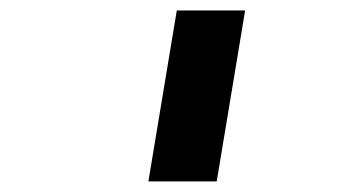

<svg xmlns="http://www.w3.org/2000/svg" viewBox="-20 -760 640 365"><path d="M392 -415.1 446 -740.1H316.1L262.1 -415.1Z"/></svg>

Font: Margiela Mono Italic Bold It
Style: Regular
Weight: 700
Designer: Mike Abbink, Paul van der Laan, Pieter van Rosmalen
Foundry: Bold Monday
Version: Version 2.003 2021